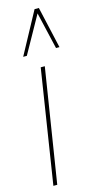

<svg xmlns="http://www.w3.org/2000/svg" viewBox="-123 -827 447 864"><g transform="rotate(-15 100.0 -395.0)"><path d="M30 0H12L95 -530H114ZM31 -596 136 -790H156L200 -596H184L144 -768L48 -596Z"/></g></svg>

Font: Georama Condensed Thin
Style: Italic
Weight: 100
Width: 3
Italic angle: -9°
Designer: Jean-Baptiste Levee
Foundry: Production Type
Version: Version 1.000